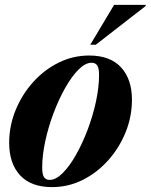

<svg xmlns="http://www.w3.org/2000/svg" viewBox="-20 -752 616 785"><path d="M344.5 -525Q430.5 -525 475 -476.5Q519.5 -428 519.5 -344.5Q519.5 -275 493.5 -211Q467.5 -147 422 -96.2Q376.5 -45.5 317.8 -16.2Q259 13 193 13Q106.5 13 62 -35.5Q17.5 -84 17.5 -167.5Q17.5 -237 43.5 -301Q69.5 -365 115 -415.8Q160.5 -466.5 219.5 -495.8Q278.5 -525 344.5 -525ZM183 -16.5Q208.5 -16.5 236.5 -44.5Q264.5 -72.5 291 -119.5Q317.5 -166.5 338.8 -223Q360 -279.5 372.5 -337.5Q385 -395.5 385 -445.5Q385 -472.5 377.8 -484Q370.5 -495.5 354.5 -495.5Q329 -495.5 301 -467.5Q273 -439.5 246.5 -392.5Q220 -345.5 198.8 -289Q177.5 -232.5 165 -174.5Q152.5 -116.5 152.5 -66.5Q152.5 -39.5 159.8 -28Q167 -16.5 183 -16.5ZM349 -569 446.5 -732H576L575.5 -727.5L371.5 -569Z"/></svg>

Font: Newsreader Display
Style: Bold Italic
Weight: 700
Italic angle: -17°
Designer: Hugues Gentile
Foundry: Production Type
Version: Version 1.001